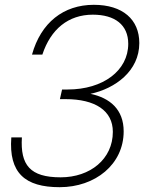

<svg xmlns="http://www.w3.org/2000/svg" viewBox="-20 -764 599 798"><path d="M370 -744C244 -744 150 -670 113 -537H156C191 -643 264 -703 366 -703C457 -703 513 -661 513 -582C513 -471 409 -392 261 -392H238L229 -352H252C376 -352 449 -304 449 -216C449 -103 355 -27 232 -27C105 -27 64 -78 71 -193H27C16 -45 84 14 228 14C376 14 494 -81 494 -218C494 -309 437 -357 356 -374C459 -396 559 -469 559 -585C559 -683 490 -744 370 -744Z"/></svg>

Font: Nacelle UltraLight
Style: Italic
Weight: 200
Italic angle: -12°
Designer: Sora Sagano
Foundry: Sora Sagano
Version: Version 1.000;FEAKit 1.0